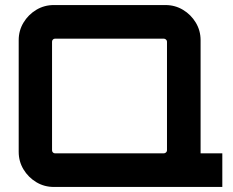

<svg xmlns="http://www.w3.org/2000/svg" viewBox="-20 -740 924 760"><path d="M628 0V-110L774 -146V-133H860V0ZM193 0Q155 0 123.5 -19Q92 -38 73 -69.5Q54 -101 54 -139V-581Q54 -619 73 -650.5Q92 -682 123.5 -701Q155 -720 193 -720H635Q673 -720 704.5 -701Q736 -682 755 -650.5Q774 -619 774 -581V-139Q774 -101 755 -69.5Q736 -38 704.5 -19Q673 0 635 0ZM198 -133H628Q633 -133 637 -136.5Q641 -140 641 -145V-575Q641 -580 637 -583.5Q633 -587 628 -587H198Q193 -587 189.5 -583.5Q186 -580 186 -575V-145Q186 -140 189.5 -136.5Q193 -133 198 -133Z"/></svg>

Font: Orbitron
Style: Bold
Weight: 700
Designer: Matt McInerney
Foundry: The League of Moveable Type
Version: Version 2.001